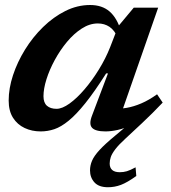

<svg xmlns="http://www.w3.org/2000/svg" viewBox="-20 -526 702 786"><path d="M646 -106Q625.5 -84.5 604 -63Q582.5 -41.5 560.5 -21L495 40Q466 66.5 452 85Q438 103.5 433.5 117Q429 130.5 429 143.5Q429 160.5 439.2 169.8Q449.5 179 470.5 179Q485.5 179 499.2 175Q513 171 535 159L538 194.5Q501 221 475.2 230.8Q449.5 240.5 422 240.5Q384.5 240.5 366.5 220.5Q348.5 200.5 348.5 171.5Q348.5 151.5 356.8 132Q365 112.5 387.5 88Q410 63.5 452.5 28.5L516 -25L521.5 -15.5Q489 0 461.5 6Q434 12 412 12Q370.5 12 356.8 -3Q343 -18 357 -53.5L422 -225.5H414.5Q367 -150.5 329.5 -103.8Q292 -57 261 -31.8Q230 -6.5 202.5 2.8Q175 12 146.5 12Q110.5 12 80.8 -2Q51 -16 33.2 -44Q15.5 -72 15.5 -114.5Q15.5 -164 33.2 -218Q51 -272 82.5 -323Q114 -374 156.2 -415.2Q198.5 -456.5 247.5 -481Q296.5 -505.5 349 -505.5Q398 -505.5 428.8 -478.8Q459.5 -452 475.5 -398L464 -368.5Q449 -402.5 428.2 -416.2Q407.5 -430 380.5 -430Q347 -430 314.8 -409.2Q282.5 -388.5 254.2 -354.5Q226 -320.5 204.2 -280.5Q182.5 -240.5 170.2 -201.5Q158 -162.5 158 -132Q158 -105.5 172.2 -93Q186.5 -80.5 211.5 -80.5Q234.5 -80.5 264.8 -102.2Q295 -124 326.2 -160.5Q357.5 -197 385 -241.8Q412.5 -286.5 430.5 -332L464 -418.5L527.5 -494.5H627.5L468 -37.5L440.5 -81.5Q469.5 -79.5 498.5 -84.5Q527.5 -89.5 558.5 -102.8Q589.5 -116 623 -140Z"/></svg>

Font: Newsreader 9pt SemiBold
Style: Italic
Weight: 600
Italic angle: -17°
Designer: Hugues Gentile
Foundry: Production Type
Version: Version 1.003